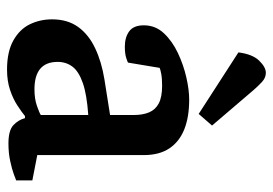

<svg xmlns="http://www.w3.org/2000/svg" viewBox="-135 -631 776 546"><g transform="rotate(90 253.0 -358.0)"><path d="M178 10Q127 10 95 -8Q63 -26 49 -55Q35 -84 35 -118Q35 -162 56.5 -192Q78 -222 117 -240.5Q156 -259 206 -267L307 -283V-352Q307 -376 299.5 -394Q292 -412 274 -421.5Q256 -431 224 -431Q203 -431 190 -428.5Q177 -426 173 -424L158 -334Q157 -333 145 -329Q133 -325 113 -325Q86 -325 69 -337.5Q52 -350 52 -379Q52 -412 74.5 -436Q97 -460 131 -476Q165 -492 200.5 -500Q236 -508 263 -508Q313 -508 348 -494Q383 -480 402 -451.5Q421 -423 421 -379V-76L493 -62V-16Q491 -15 476 -9.5Q461 -4 438 1Q415 6 388 6Q351 6 336 -8Q321 -22 316 -41H310Q299 -32 280 -19.5Q261 -7 235.5 1.5Q210 10 178 10ZM234 -68Q261 -68 281 -75Q301 -82 307 -86V-221Q249 -217 216 -205.5Q183 -194 169.5 -176Q156 -158 156 -134Q156 -68 234 -68ZM304 -535 129 -648Q134 -688 152.5 -707Q171 -726 187 -726Q201 -726 213 -715Q225 -704 237 -690L337 -573Z"/></g></svg>

Font: Faustina Light SemiBold
Style: Regular
Weight: 600
Version: Version 1.200